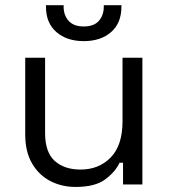

<svg xmlns="http://www.w3.org/2000/svg" viewBox="-20 -711 652 740"><path d="M77.2 -192.5V-488.5H153.8V-198Q153.8 -124.8 190.6 -91.1Q227.5 -57.5 290.5 -57.5Q361.2 -57.5 406.8 -104.2Q452.2 -151 452.2 -243.2V-488.5H528.8V0H454.2V-83.8H440.8Q424.2 -48.2 385.2 -19.4Q346.2 9.5 271 9.5Q217.5 9.5 173.2 -13.6Q129 -36.8 103.1 -81.9Q77.2 -127 77.2 -192.5ZM157.2 -685V-691H225.2V-685.5Q225.2 -652.2 244.6 -630.6Q264 -609 303 -609Q342 -609 361 -630.6Q380 -652.2 380 -685.5V-691H448V-685Q448 -622.2 408.2 -587.4Q368.5 -552.5 303 -552.5Q237.5 -552.5 197.4 -587.4Q157.2 -622.2 157.2 -685Z"/></svg>

Font: Space 7353
Style: Regular
Weight: 400
Designer: Christine Claussen + Ruben Lyon  (Space 7353)
Version: Version 1.000;FEAKit 1.0